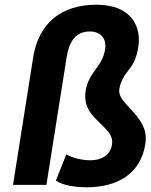

<svg xmlns="http://www.w3.org/2000/svg" viewBox="-20 -781 636 811"><path d="M35 0H176L261 -536C271 -601 296 -648 359 -648C405 -648 431 -619 424 -573C412 -497 355 -478 342 -399C328 -313 388 -280 426 -237C441 -221 458 -201 453 -170C446 -126 409 -104 362 -104C321 -104 283 -116 260 -129L216 -18C246 2 296 10 347 10C475 10 574 -46 594 -173C597 -194 596 -212 592 -228C578 -276 542 -308 512 -342C499 -358 480 -377 484 -405C490 -441 507 -464 524 -486C544 -511 557 -538 564 -581C569 -610 567 -636 560 -659C540 -724 481 -761 387 -761C241 -761 143 -685 120 -538Z"/></svg>

Font: Asimov Pro
Style: BdObl
Weight: 700
Designer: Google
Version: Version 2.000980; 2014